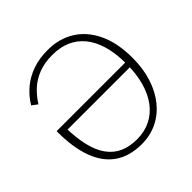

<svg xmlns="http://www.w3.org/2000/svg" viewBox="-190 -892 1075 1075"><g transform="rotate(-45 347.0 -355.0)"><path d="M337 -728Q428 -728 496.5 -685.5Q565 -643 604 -561Q643 -479 643 -360Q643 -276 621 -207Q599 -138 558.5 -87.5Q518 -37 462 -9.5Q406 18 338 18Q242 18 178 -26.5Q114 -71 82.5 -158Q51 -245 52 -371H616V-334H79L101 -344Q103 -265 117.5 -204Q132 -143 161 -102Q190 -61 234 -40.5Q278 -20 338 -20Q398 -20 445.5 -43.5Q493 -67 526.5 -111.5Q560 -156 577.5 -219Q595 -282 595 -361Q595 -445 577 -506.5Q559 -568 525 -609Q491 -650 444 -670Q397 -690 337 -690Q273 -690 225.5 -671Q178 -652 144.5 -620.5Q111 -589 86 -549L53 -574Q82 -622 123.5 -656.5Q165 -691 218.5 -709.5Q272 -728 337 -728Z"/></g></svg>

Font: Roboto Serif 20pt Thin
Style: Regular
Weight: 250
Version: Version 1.008